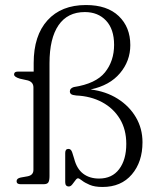

<svg xmlns="http://www.w3.org/2000/svg" viewBox="-20 -733 616 764"><path d="M547 -167Q547 -88.5 504.5 -38.8Q462 11 388 11Q356.5 11 336.8 2.5Q317 -6 306 -14.8Q295 -23.5 290.5 -23.5Q285.5 -23.5 279.8 -15.2Q274 -7 267.5 1Q261 9 254 9Q239.5 9 239.5 -8V-124.5Q239.5 -140.5 252.5 -140.5Q263 -140.5 267.5 -126L275 -102Q285.5 -61 311 -41.8Q336.5 -22.5 374 -22.5Q426 -22.5 454.2 -60Q482.5 -97.5 482.5 -160.5Q482.5 -218 456.8 -260.2Q431 -302.5 386 -326.5Q341 -350.5 283.5 -353Q268 -354.5 263 -358.5Q258 -362.5 258 -369.5Q258 -381.5 273.5 -386.5Q361.5 -400 397.8 -445.2Q434 -490.5 434 -554.5Q434 -617 402 -651Q370 -685 317.5 -685Q249 -685 213 -632.8Q177 -580.5 177 -481.5V-32.5Q177 -15 172.5 -7.5Q168 0 153.5 0H62Q46 0 46 -12Q46 -23 62 -26.5L90 -31.5Q113 -36 113 -57V-385Q113 -406.5 90.5 -413L59 -420Q36 -427 36 -436.5Q36 -448 50 -448H114V-482Q114 -591.5 169 -652.2Q224 -713 322 -713Q406.5 -713 452.5 -669Q498.5 -625 498.5 -553.5Q498.5 -490.5 457.5 -441.8Q416.5 -393 340.5 -377Q401.5 -369.5 448 -340.2Q494.5 -311 520.8 -266.2Q547 -221.5 547 -167Z"/></svg>

Font: Fraunces 72pt Soft Light
Style: Regular
Weight: 300
Version: Version 1.000;[b76b70a41]